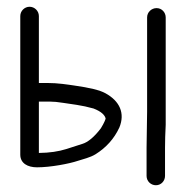

<svg xmlns="http://www.w3.org/2000/svg" viewBox="-20 -507 560 568"><path d="M468.2 13.5V-70C468.2 -90.1 468.9 -112.7 470.2 -137.8L470.2 -138.1V-455.5C470.2 -469.9 459 -483 443.2 -483C428.3 -483 415.2 -471.1 415.2 -455.5V-176.5L413.6 -70.2V13.5C413.6 29.1 426.3 41 441.2 41C457 41 468.2 27.9 468.2 13.5ZM126.5 -206.5C137.7 -206.5 151.5 -205.3 167.7 -202.6L206.8 -196.8C223.6 -194.2 239.1 -190.9 256.7 -186C280 -177 290 -166.6 292.5 -156.4C292.1 -154 288.8 -144.4 278.5 -127.6C258.8 -101.5 239.7 -86.1 223.8 -81.4C217.4 -79.5 201.9 -74.5 176.9 -66.3C153 -58.7 126.3 -54.9 95 -54.5L95 -206.5ZM40 -459.5V-49.4C40 -23.9 62 -12 89.5 -12C129.9 -12 185.8 -22.9 210 -31.1C225.8 -36.4 246.4 -40.6 262.8 -50.8C294 -70.3 317.6 -96.6 332.7 -129L332.9 -129.3L333 -129.5C350.6 -172 334.1 -208.1 291.8 -231.2C274.6 -240.6 245 -247.5 201 -253.8C179.4 -256.9 151.9 -261.5 119.8 -261.5H95V-459.5C95 -474.5 82.5 -487 67.5 -487C52.5 -487 40 -474.5 40 -459.5Z"/></svg>

Font: MewTooHand
Style: BdCond
Weight: 400
Designer: Mew Too, Robert Jablonski
Version: Version 0.77